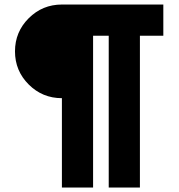

<svg xmlns="http://www.w3.org/2000/svg" viewBox="-20 -717 798 857"><path d="M256.3 120.1V-278.8Q169.4 -278.8 108.2 -339.8Q46.9 -400.9 46.9 -487.8Q46.9 -574.7 108.2 -635.7Q169.4 -696.8 256.3 -696.8H709V-557.6H604.5V120.1H465.3V-557.6H395.5V120.1Z"/></svg>

Font: Basically A Sans Serif
Style: Bold
Weight: 700
Designer: Hyung-Suk Kim
Foundry: Mental Design
Version: 1.000